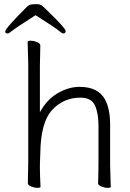

<svg xmlns="http://www.w3.org/2000/svg" viewBox="-20 -898 628 924"><path d="M510 -105 513 1Q513 6 498.5 6Q484 6 468 -0.5Q452 -7 452 -16V-17Q453 -25 453 -44L454 -115V-293Q454 -353 437 -390.5Q420 -428 367 -428Q286 -428 231 -369Q176 -310 174 -162Q173 -129 172 -105V-89Q172 -59 175 1Q175 6 160.5 6Q146 6 130 -0.5Q114 -7 114 -17L116 -115V-590L113 -697Q113 -702 127.5 -702Q142 -702 158 -695.5Q174 -689 174 -679L172 -580V-358L181 -373Q213 -425 263 -452.5Q313 -480 363 -480Q452 -480 485 -420Q510 -375 510 -297ZM148 -823Q53 -762 38 -749.5Q23 -737 17 -737Q5 -737 5 -746Q5 -761 109 -865Q119 -874 128 -876Q137 -878 156.5 -878Q176 -878 187 -867Q198 -856 217 -838Q296 -761 296 -749Q296 -737 284 -737Q278 -737 262 -751Q246 -765 154 -823L151 -825Z"/></svg>

Font: LXGW WenKai Light
Style: Regular
Weight: 300
Designer: LXGW / Fontworks Inc.
Foundry: LXGW / Fontworks Inc.
Version: Version 1.501; October 10, 2024